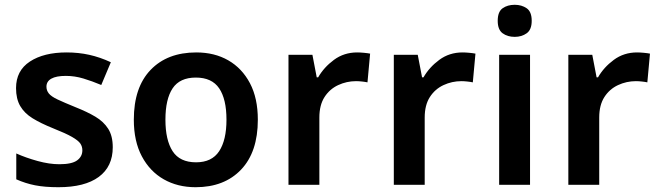

<svg xmlns="http://www.w3.org/2000/svg" viewBox="-20 -772 2754 802"><path d="M451 -157Q451 -76 392.5 -33Q334 10 224 10Q167 10 126.5 2Q86 -6 48 -23V-131Q88 -113 137 -99.5Q186 -86 228 -86Q280 -86 302 -102Q324 -118 324 -144Q324 -160 315.5 -172.5Q307 -185 281 -200Q255 -215 202 -236Q150 -257 116 -278Q82 -299 64.5 -329Q47 -359 47 -404Q47 -477 105 -515Q163 -553 258 -553Q308 -553 353 -543Q398 -533 443 -512L403 -417Q365 -433 328.5 -444Q292 -455 255 -455Q215 -455 194.5 -443.5Q174 -432 174 -410Q174 -394 184 -381.5Q194 -369 220.5 -356.5Q247 -344 296 -324Q344 -305 378.5 -284.5Q413 -264 432 -234Q451 -204 451 -157Z M1057 -272Q1057 -137 987 -63.5Q917 10 797 10Q722 10 664 -23Q606 -56 572.5 -119Q539 -182 539 -272Q539 -407 609 -480Q679 -553 800 -553Q876 -553 933.5 -520Q991 -487 1024 -424.5Q1057 -362 1057 -272ZM671 -272Q671 -187 701 -140.5Q731 -94 799 -94Q865 -94 895.5 -140.5Q926 -187 926 -272Q926 -358 895.5 -403Q865 -448 798 -448Q731 -448 701 -403Q671 -358 671 -272Z M1472 -553Q1484 -553 1500 -551.5Q1516 -550 1526 -548L1515 -428Q1506 -430 1492 -431.5Q1478 -433 1467 -433Q1428 -433 1392.5 -416.5Q1357 -400 1335.5 -366.5Q1314 -333 1314 -281V0H1185V-543H1285L1303 -449H1309Q1333 -491 1375 -522Q1417 -553 1472 -553Z M1912 -553Q1924 -553 1940 -551.5Q1956 -550 1966 -548L1955 -428Q1946 -430 1932 -431.5Q1918 -433 1907 -433Q1868 -433 1832.5 -416.5Q1797 -400 1775.5 -366.5Q1754 -333 1754 -281V0H1625V-543H1725L1743 -449H1749Q1773 -491 1815 -522Q1857 -553 1912 -553Z M2194 -543V0H2065V-543ZM2130 -752Q2159 -752 2180 -737.5Q2201 -723 2201 -685Q2201 -648 2180 -633Q2159 -618 2130 -618Q2100 -618 2079.5 -633Q2059 -648 2059 -685Q2059 -723 2079.5 -737.5Q2100 -752 2130 -752Z M2641 -553Q2653 -553 2669 -551.5Q2685 -550 2695 -548L2684 -428Q2675 -430 2661 -431.5Q2647 -433 2636 -433Q2597 -433 2561.5 -416.5Q2526 -400 2504.5 -366.5Q2483 -333 2483 -281V0H2354V-543H2454L2472 -449H2478Q2502 -491 2544 -522Q2586 -553 2641 -553Z"/></svg>

Font: Noto Sans Kawi SemiBold
Style: Regular
Weight: 600
Designer: Fadhl Haqq
Version: Version 1.000